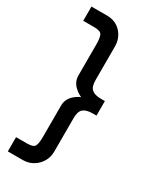

<svg xmlns="http://www.w3.org/2000/svg" viewBox="-235 -858 896 1086"><g transform="rotate(30 212.5 -315.0)"><path d="M353 -268H328Q287 -268 267.5 -251.5Q248 -235 248 -191V27Q248 64 230.5 93.5Q213 123 183.5 140.5Q154 158 117 158H20V65H92Q134 65 142.5 46.5Q151 28 151 -14V-216Q151 -257 181 -286Q211 -315 255 -325V-305Q211 -316 181 -345Q151 -374 151 -414V-616Q151 -658 142.5 -676.5Q134 -695 92 -695H20V-788H122Q178 -788 213 -750.5Q248 -713 248 -657V-439Q248 -396 267.5 -379.5Q287 -363 328 -363H353Z"/></g></svg>

Font: 42dot Sans Light
Style: Bold
Weight: 700
Version: Version 1.000